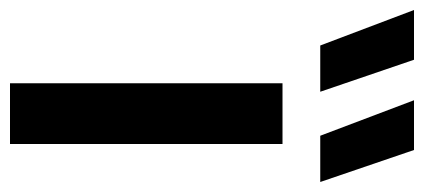

<svg xmlns="http://www.w3.org/2000/svg" viewBox="-338 -596 848 384"><g transform="rotate(90 86.0 -404.0)"><path d="M60.5 0V-545H182V0ZM165.5 -620.5 94.5 -808H194L258 -620.5ZM-15 -620.5 -86 -808H13.5L77.5 -620.5Z"/></g></svg>

Font: Encode Sans Semi Condensed SemiBold
Style: Regular
Weight: 600
Width: 4
Designer: Multiple Designers
Foundry: Impallari Type
Version: Version 3.000; ttfautohint (v1.8.3) -l 8 -r 50 -G 200 -x 14 